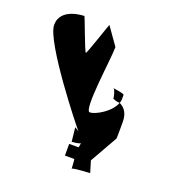

<svg xmlns="http://www.w3.org/2000/svg" viewBox="-120 -789 760 833"><g transform="rotate(20 260.0 -372.5)"><path d="M18 -613C18 -535 261 -230 275 -215L256 -227L263 -162C265 -162 301 -165 303 -171C302 -166 301 -150 299 -150H256V-96H299C301 -96 303 -48 303 -52C303 -58 385 -62 385 -62L369 -115L441 -242C442 -246 442 -315 442 -319C442 -363 421 -383 401 -392C384 -346 319 -309 293 -309C263 -309 301 -557 301 -613L244 -694C244 -702 194 -546 189 -546C183 -546 128 -702 128 -694C128 -694 18 -694 18 -613ZM354 -443C353 -444 352 -444 351 -444C351 -444 350 -444 354 -443ZM354 -443C363 -437 369 -407 369 -400C369 -400 384 -392 401 -392C403 -398 405 -403 405 -409V-430C405 -436 367 -441 354 -443Z"/></g></svg>

Font: Ampere
Style: UltCnd
Weight: 400
Version: Version 1